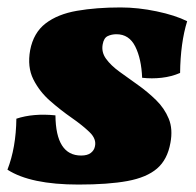

<svg xmlns="http://www.w3.org/2000/svg" viewBox="-30 -487 528 516"><path d="M294 -467Q341 -467 391 -456.5Q441 -446 473 -430Q455 -372 454 -291Q431 -281 404.5 -278Q378 -275 352 -278Q350 -329 333.5 -362Q317 -395 283 -395Q270 -395 259.5 -390Q249 -385 246 -368Q242 -347 255 -329Q268 -311 291.5 -294Q315 -277 341 -258.5Q367 -240 389.5 -218Q412 -196 423.5 -168Q435 -140 428 -103Q420 -58 392 -34Q364 -10 312.5 -0.5Q261 9 181 9Q52 9 -10 -31Q13 -90 14 -168Q59 -183 119 -177Q120 -69 188 -69Q205 -69 214 -76Q223 -83 225 -93Q230 -113 211 -131.5Q192 -150 162.5 -170.5Q133 -191 104.5 -216Q76 -241 59.5 -274Q43 -307 51 -352Q60 -399 92.5 -424Q125 -449 177 -458Q229 -467 294 -467Z"/></svg>

Font: Vollkorn Black
Style: Italic
Weight: 900
Italic angle: -11°
Designer: Friedrich Althausen
Foundry: Friedrich Althausen
Version: Version 5.000; ttfautohint (v1.8.3)